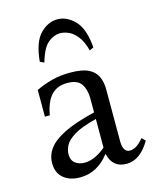

<svg xmlns="http://www.w3.org/2000/svg" viewBox="-109 -778 706 869"><g transform="rotate(-15 244.0 -344.0)"><path d="M158 15Q111 15 81.5 -9.5Q52 -34 52 -80Q52 -117 75 -148Q98 -179 151 -205Q204 -231 295 -253V-318Q295 -359 277.5 -386Q260 -413 211 -413Q164 -413 136.5 -383.5Q109 -354 98 -292H75V-417Q110 -434 149.5 -444.5Q189 -455 237 -455Q292 -455 321.5 -440.5Q351 -426 363 -400Q375 -374 375 -339V-97Q375 -44 408 -44Q420 -44 435.5 -52Q451 -60 472 -85L488 -69Q442 10 378 10Q312 10 297 -57H295Q240 15 158 15ZM195 -44Q243 -44 295 -88V-222Q223 -204 189 -182.5Q155 -161 144.5 -139.5Q134 -118 134 -100Q134 -71 152 -57.5Q170 -44 195 -44ZM136 -529 117 -538Q125 -627 161.5 -665Q198 -703 243 -703Q287 -703 324 -665Q361 -627 368 -538L349 -529Q337 -573 318 -597Q299 -621 278 -630Q257 -639 238 -639Q210 -639 182.5 -617Q155 -595 136 -529Z"/></g></svg>

Font: Bona Nova
Style: Regular
Weight: 400
Designer: Mateusz Machalski
Foundry: Capitalics
Version: Version 4.001; ttfautohint (v1.8.3)